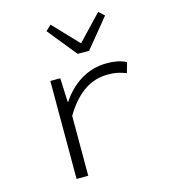

<svg xmlns="http://www.w3.org/2000/svg" viewBox="-124 -963 948 1064"><g transform="rotate(-15 350.0 -431.5)"><path d="M234 -834 368 -668H434L570 -834L538 -863L404 -722H399L265 -863ZM183 -562V0H250V-344C324 -468 408 -514 499 -514C542 -514 563 -509 604 -494L621 -553C586 -571 548 -576 509 -576C399 -576 308 -515 249 -425H246L240 -562Z"/></g></svg>

Font: Kawkab Mono Light
Style: Regular
Weight: 300
Monospace: yes
Designer: Abdullah Arif
Foundry: Abdullah Arif
Version: Version 1.000;PS 000.500;hotconv 1.0.88;makeotf.lib2.5.64775